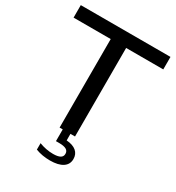

<svg xmlns="http://www.w3.org/2000/svg" viewBox="-220 -873 1118 1218"><g transform="rotate(30 339.0 -264.0)"><path d="M362 0V48Q409 51.5 433.8 72.5Q458.5 93.5 458.5 129Q458.5 169 426 190.2Q393.5 211.5 333.5 211.5Q275.5 211.5 227.5 193V146Q278.5 165.5 329.5 165.5Q363.5 165.5 380.8 156Q398 146.5 398 126Q398 105 380.8 95.5Q363.5 86 329 86H305.5V0H282.5V-648.5H10.5V-740H667.5V-648.5H395.5V0Z"/></g></svg>

Font: Encode Sans Expanded Medium
Style: Regular
Weight: 500
Width: 7
Designer: Multiple Designers
Foundry: Impallari Type
Version: Version 2.000